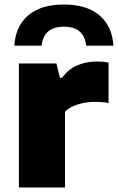

<svg xmlns="http://www.w3.org/2000/svg" viewBox="-20 -829 522 849"><path d="M63.5 -548.5H229.5L245 -485H254.5Q279 -520.5 319 -538.8Q359 -557 409 -557Q435 -557 460 -552.5V-373.5Q435.5 -378.5 397 -378.5Q360 -378.5 324 -367.2Q288 -356 267.5 -335.5V0H63.5ZM262.5 -809Q364 -809 420.2 -760.8Q476.5 -712.5 481.5 -627H361Q352 -711 262.5 -711Q173 -711 164 -627H43.5Q48.5 -712.5 104.5 -760.8Q160.5 -809 262.5 -809Z"/></svg>

Font: Encode Sans Expanded ExtraBold
Style: Regular
Weight: 800
Width: 7
Designer: Multiple Designers
Foundry: Impallari Type
Version: Version 2.000